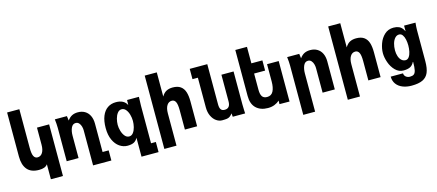

<svg xmlns="http://www.w3.org/2000/svg" viewBox="-64 -1512 5527 2426"><g transform="rotate(-15 2700.0 -299.0)"><path d="M266.5 15.5Q163 15.5 113 -44Q63 -103.5 63 -212.5V-790H223V-285.5Q223 -206 239.8 -174.2Q256.5 -142.5 289 -142.5Q330.5 -142.5 354.2 -180Q378 -217.5 378 -284.5V-507.5H537V168H379V-28Q363 -5.5 335.8 5Q308.5 15.5 266.5 15.5Z M623 -550H781L789 -490Q815.5 -527.5 848.2 -544.2Q881 -561 926 -561Q978 -561 1017 -538Q1056 -515 1077.5 -471Q1099 -427 1099 -366V4.5H1178.5V137H939.5V-323.5Q939.5 -346 932.2 -372.5Q925 -399 908 -418.2Q891 -437.5 864.5 -437.5Q824.5 -437.5 805.2 -394.8Q786 -352 786 -293.5V0H631V-437Q631 -486 623 -550Z M1425 10Q1371 10 1322.8 -22.8Q1274.5 -55.5 1244.8 -120.2Q1215 -185 1215 -276Q1215 -369.5 1241 -433Q1267 -496.5 1313.8 -528.2Q1360.5 -560 1423 -560Q1529.5 -560 1566 -484L1568 -550H1723L1722 -531.5Q1719 -463.5 1719 -436V56.5H1782V189H1559V-58Q1538.5 -20.5 1507.8 -5.2Q1477 10 1425 10ZM1571 -276Q1571 -316.5 1559.5 -358Q1548 -399.5 1525.2 -427.2Q1502.5 -455 1470 -455Q1438.5 -455 1416.2 -426.8Q1394 -398.5 1383 -357Q1372 -315.5 1372 -276Q1372 -238 1384.2 -196.2Q1396.5 -154.5 1420 -126.2Q1443.5 -98 1476 -98Q1508 -98 1529.5 -126.5Q1551 -155 1561 -196.2Q1571 -237.5 1571 -276Z M1863 -790H2021V-474Q2046.5 -517.5 2081.2 -535.8Q2116 -554 2164 -554Q2228.5 -554 2266.8 -526.8Q2305 -499.5 2321 -449.2Q2337 -399 2337 -325V0H2177V-252Q2177 -331.5 2160.2 -363.2Q2143.5 -395 2111 -395Q2069.5 -395 2045.8 -357.5Q2022 -320 2022 -253V169H1863Z M2505 -202V-590.5H2434.5V-725H2664V-198Q2664 -154 2679.2 -132.5Q2694.5 -111 2729 -111Q2802 -111 2802 -202V-550H2961V-119Q2961 -87.5 2963 -43.5Q2964 -28.5 2965 0H2803L2799 -45Q2779.5 -20 2763.5 -9Q2747.5 2 2726 5.5Q2704.5 9 2663 9Q2624 9 2587.5 -16.2Q2551 -41.5 2528 -89.5Q2505 -137.5 2505 -202Z M3107 -47.5Q3052.5 -101.5 3052.5 -204.5V-806.5H3205V-591H3349V-457.5H3205V-245.5Q3205 -186.5 3224.2 -157.5Q3243.5 -128.5 3288.5 -128.5Q3344.5 -128.5 3369 -176Q3393.5 -223.5 3393.5 -303.5V-529.5H3546V0L3414.5 -1L3415.5 -47Q3388.5 -22 3350.2 -6.5Q3312 9 3263.5 9Q3164.5 9 3107 -47.5Z M3662 -550H3820L3828 -490Q3854.5 -527.5 3887.2 -544Q3920 -560.5 3965 -560.5Q4017 -560.5 4056 -537.5Q4095 -514.5 4116.5 -470.8Q4138 -427 4138 -366V0H3978.5V-323.5Q3978.5 -346 3971.2 -372.5Q3964 -399 3947 -418.2Q3930 -437.5 3903.5 -437.5Q3863.5 -437.5 3844.2 -394.8Q3825 -352 3825 -293.5V207.5H3670V-437Q3670 -486 3662 -550Z M4263 -790H4421V-474Q4446.5 -517.5 4481.2 -535.8Q4516 -554 4564 -554Q4628.5 -554 4666.8 -526.8Q4705 -499.5 4721 -449.2Q4737 -399 4737 -325V0H4577V-252Q4577 -331.5 4560.2 -363.2Q4543.5 -395 4511 -395Q4469.5 -395 4445.8 -357.5Q4422 -320 4422 -253V169H4263Z M4862 27H5023Q5023 44.5 5032.5 59Q5042 73.5 5058.8 82.2Q5075.5 91 5096 91Q5131 91 5149.2 78Q5167.5 65 5175.8 28.8Q5184 -7.5 5184 -79L5180 -80Q5159 -37.5 5125.5 -21.8Q5092 -6 5041 -6Q4979 -6 4934 -51.5Q4889 -97 4866 -162.5Q4843 -228 4843 -285Q4843 -343.5 4865.8 -408Q4888.5 -472.5 4936.5 -517.2Q4984.5 -562 5055 -562Q5095 -562 5125 -549.2Q5155 -536.5 5177 -504L5182 -495Q5185.5 -488.5 5188.8 -482.8Q5192 -477 5192 -480V-552L5341 -551Q5335 -491 5335 -453V-49Q5335 45 5311.5 100Q5288 155 5234.8 180.5Q5181.5 206 5089 206Q5024 206 4972.5 185.2Q4921 164.5 4891.5 124Q4862 83.5 4862 27ZM5179 -296Q5179 -336.5 5171 -374Q5163 -411.5 5145.5 -435.8Q5128 -460 5101 -460Q5070 -460 5047 -434.8Q5024 -409.5 5012 -368Q5000 -326.5 5000 -279Q5000 -237 5011.8 -201.8Q5023.5 -166.5 5046 -145.8Q5068.5 -125 5099 -125Q5126 -125 5144.2 -150.8Q5162.5 -176.5 5170.8 -215.8Q5179 -255 5179 -296Z"/></g></svg>

Font: JuliaMono Black
Style: Regular
Weight: 900
Monospace: yes
Designer: cormullion
Foundry: corm
Version: Version 0.054; ttfautohint (v1.8.4)